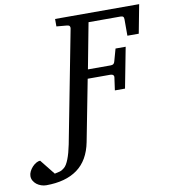

<svg xmlns="http://www.w3.org/2000/svg" viewBox="-287 -753 951 1065"><g transform="rotate(-10 189.0 -221.0)"><path d="M538.1 -509.8H474.1V-602.1Q474.1 -612.8 469.7 -616.9Q465.3 -621.1 454.1 -621.1H274.9L226.1 -363.8H354Q364.7 -363.8 370.1 -368.2Q375.5 -372.6 377.9 -382.8L397 -451.2H454.1L410.2 -223.1H353L362.8 -293Q364.7 -302.7 359.1 -307.9Q353.5 -313 342.8 -313H215.8L148.9 32.2Q129.4 132.3 63 180.7Q-3.4 229 -112.8 229Q-127 229 -141.1 224.1Q-155.3 219.2 -166.3 210.7Q-177.2 202.1 -184.1 190.2Q-190.9 178.2 -190.9 164.1Q-190.9 151.4 -184.3 137.9Q-177.7 124.5 -167.5 113.5Q-157.2 102.5 -145.3 95.7Q-133.3 88.9 -123 88.9L-55.2 173.8Q-39.6 170.9 -26.1 167Q-12.7 163.1 0 151.9Q14.2 140.1 26.6 108.2Q39.1 76.2 48.8 27.8L170.9 -604Q172.4 -612.3 168.5 -617.7Q164.6 -623 150.9 -624L95.2 -628.9V-670.9H568.8Z"/></g></svg>

Font: Charis SIL Phon
Style: Italic
Weight: 400
Italic angle: -11°
Foundry: SIL International
Version: Version 5.000